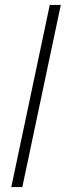

<svg xmlns="http://www.w3.org/2000/svg" viewBox="-20 -763 268 783"><path d="M26 0 183 -743H228L71 0Z"/></svg>

Font: Saira SemiCondensed ExtraLight
Style: Italic
Weight: 250
Width: 4
Italic angle: -12°
Designer: Hector Gatti with collaboration of the Omnibus-Type team
Foundry: Omnibus-Type
Version: Version 1.101